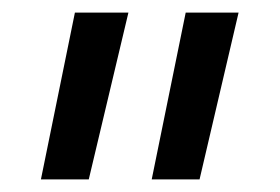

<svg xmlns="http://www.w3.org/2000/svg" viewBox="-20 -777 444 305"><path d="M121 -492H45L99 -757H184ZM297 -492H221L275 -757H359Z"/></svg>

Font: Asta Sans
Style: Regular
Weight: 400
Designer: 42dot
Version: Version 1.000